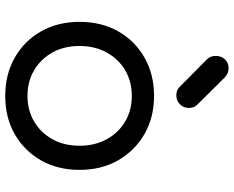

<svg xmlns="http://www.w3.org/2000/svg" viewBox="-98 -770 873 716"><g transform="rotate(90 338.0 -412.5)"><path d="M338 4Q258 4 195.5 -31.5Q133 -67 97.5 -129.5Q62 -192 62 -273Q62 -355 97.5 -417.5Q133 -480 195.5 -515.5Q258 -551 338 -551Q418 -551 480 -515.5Q542 -480 578 -417.5Q614 -355 614 -273Q614 -192 578.5 -129.5Q543 -67 481 -31.5Q419 4 338 4ZM338 -79Q392 -79 434 -104Q476 -129 500 -172.5Q524 -216 524 -273Q524 -330 500 -374Q476 -418 434 -443Q392 -468 338 -468Q284 -468 242 -443Q200 -418 176 -374Q152 -330 152 -273Q152 -216 176 -172.5Q200 -129 242 -104Q284 -79 338 -79ZM336 -634Q316 -634 304 -647L201 -749Q189 -762 189 -781Q189 -802 202 -815.5Q215 -829 235 -829Q254 -829 269 -815L371 -712Q383 -701 383 -681Q383 -661 369.5 -647.5Q356 -634 336 -634Z"/></g></svg>

Font: Comfortaa SemiBold
Style: Regular
Weight: 600
Designer: Johan Aakerlund
Foundry: Johan Aakerlund
Version: Version 3.104; ttfautohint (v1.8.1.43-b0c9)